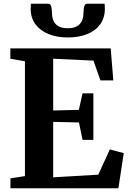

<svg xmlns="http://www.w3.org/2000/svg" viewBox="-20 -1000 687 1020"><path d="M35.5 -52.5 112.5 -64.5V-674.5L35 -688V-743H568L582 -573H513.5L476.5 -678L262.5 -688V-413L399 -416.5L418.5 -504H476V-257H418.5L399.5 -349.5L262.5 -352.5V-58L502 -72L563.5 -206L637.5 -186.5L609 0H35.5ZM237.5 -980Q248 -980 252 -965.8Q256 -951.5 256 -932Q256 -893 276.5 -871.5Q297 -850 340 -850Q382.5 -850 403 -871.5Q423.5 -893 423.5 -932Q423.5 -951.5 427.5 -965.8Q431.5 -980 441.5 -980H535.5Q536 -975.5 536.5 -968.8Q537 -962 537 -953Q537 -905 512.2 -870.8Q487.5 -836.5 443 -818.8Q398.5 -801 339.5 -801Q282.5 -801 238 -819Q193.5 -837 168.2 -871.2Q143 -905.5 143 -953Q143 -962 143.5 -966.5L144 -980Z"/></svg>

Font: Merriweather Text
Style: Bold
Weight: 700
Designer: Eben Sorkin
Foundry: Eben Sorkin
Version: Version 2.100